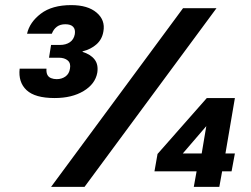

<svg xmlns="http://www.w3.org/2000/svg" viewBox="-20 -732 982 752"><path d="M194 -348Q117 -348 84 -379Q51 -410 57 -463H162Q161 -448 165.5 -439Q170 -430 180 -426Q190 -422 202 -422Q222 -422 236.5 -432.5Q251 -443 254 -463Q258 -484 245.5 -495Q233 -506 210 -506H172L180 -556H215Q238 -556 253.5 -566.5Q269 -577 273 -598Q276 -617 266.5 -627Q257 -637 236 -637Q216 -637 203 -627.5Q190 -618 183 -600H86Q96 -645 140 -678.5Q184 -712 259 -712Q324 -712 358.5 -682.5Q393 -653 385 -609Q380 -578 358 -558.5Q336 -539 304 -531L303 -529Q335 -519 350.5 -499Q366 -479 361 -447Q353 -403 307.5 -375.5Q262 -348 194 -348ZM180 0 697 -700H828L311 0ZM739 0 750 -61H585L597 -129L790 -348H900L863 -131H900L887 -61H850L839 0ZM696 -131H770L788 -238Z"/></svg>

Font: DM Sans 17pt
Style: Bold Italic
Weight: 700
Italic angle: -10°
Version: Version 4.004;gftools[0.9.30]